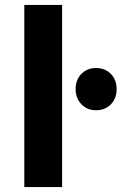

<svg xmlns="http://www.w3.org/2000/svg" viewBox="-20 -762 495 782"><path d="M79 -742H233V0H79ZM455 -399Q455 -361 431.5 -337Q408 -313 371 -313Q335 -313 311.5 -337.5Q288 -362 288 -399Q288 -437 311.5 -461Q335 -485 371 -485Q408 -485 431.5 -461Q455 -437 455 -399Z"/></svg>

Font: Montserrat arm2 SemiBold
Style: Regular
Weight: 600
Designer: Julieta Ulanovsky
Foundry: Julieta Ulanovsky
Version: Version 6.000